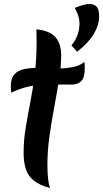

<svg xmlns="http://www.w3.org/2000/svg" viewBox="-20 -899 524 976"><path d="M221 -63Q221 -21 224.5 10.5Q228 42 235 57Q182 43 152.5 19.5Q123 -4 111.5 -39Q100 -74 100 -122Q100 -184 110 -245.5Q120 -307 133 -373.5Q146 -440 156 -516.5Q166 -593 166 -685Q166 -701 165.5 -717.5Q165 -734 165 -750Q233 -743 262 -710Q291 -677 291 -618Q291 -564 280.5 -497Q270 -430 256 -355.5Q242 -281 231.5 -206.5Q221 -132 221 -63ZM409 -584Q410 -577 410.5 -569.5Q411 -562 411 -554Q411 -503 392.5 -486Q374 -469 343 -469Q298 -469 260.5 -469.5Q223 -470 188.5 -468Q154 -466 117 -457Q80 -448 37 -428Q36 -436 35.5 -444.5Q35 -453 35 -461Q35 -501 53 -521Q71 -541 101.5 -547.5Q132 -554 169 -554Q195 -554 222 -552.5Q249 -551 274 -551Q312 -551 348 -557.5Q384 -564 409 -584ZM360 -859Q376 -866 398.5 -872.5Q421 -879 435 -879Q456 -879 470 -866Q484 -853 484 -816Q484 -772 456.5 -726Q429 -680 372 -636L343 -668Q364 -693 374 -721.5Q384 -750 384 -778Q384 -801 377 -821Q370 -841 360 -859Z"/></svg>

Font: Merienda
Style: Bold
Weight: 700
Designer: Eduardo Rodriguez Tunni
Foundry: Eduardo Rodriguez Tunni
Version: Version 2.001